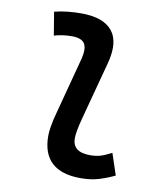

<svg xmlns="http://www.w3.org/2000/svg" viewBox="-84 -810 754 889"><g transform="rotate(10 293.0 -366.0)"><path d="M355 9.8Q173.8 9.8 173.8 -157.7Q173.8 -174.3 178 -201.4Q182.1 -228.5 194.3 -272.9L263.7 -535.2Q269.5 -558.1 269.5 -575.7Q269.5 -595.2 262.2 -607.4Q248 -630.4 202.1 -630.4Q181.6 -630.4 160.4 -627.7Q139.2 -625 118.7 -618.7L100.6 -728Q131.8 -735.8 163.6 -739Q195.3 -742.2 226.6 -742.2Q331.5 -742.2 373 -689.9Q397.9 -658.7 397.9 -608.9Q397.9 -575.2 386.2 -532.7L316.9 -272.9Q305.2 -230 301 -205.6Q296.9 -181.2 296.9 -168.5Q296.4 -102.5 379.9 -102.5Q407.7 -102.5 429.2 -109.1Q450.7 -115.7 480 -131.3L513.7 -30.3Q479.5 -13.7 441.7 -2Q403.8 9.8 355 9.8Z"/></g></svg>

Font: CaskaydiaCove NFP SemiBold
Style: Italic
Weight: 600
Italic angle: -10°
Designer: Aaron Bell
Foundry: Saja Typeworks
Version: Version 2111.001; VTT 6.35;Nerd Fonts 3.1.1